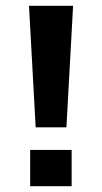

<svg xmlns="http://www.w3.org/2000/svg" viewBox="-20 -642 351 662"><path d="M80 -622H232L209 -203H103ZM84 0V-125H227V0Z"/></svg>

Font: Sarpanch SemiBold
Style: Regular
Weight: 600
Designer: Manushi Parikh (Devanagari and Latin), Jyotish Sonowal (Devanagari)
Foundry: Indian Type Foundry
Version: Version 2.004;PS 1.0;hotconv 1.0.78;makeotf.lib2.5.61930; tt